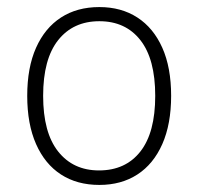

<svg xmlns="http://www.w3.org/2000/svg" viewBox="-20 -515 561 543"><path d="M261 8Q198 8 152.5 -21.5Q107 -51 82 -107.5Q57 -164 57 -244Q57 -324 82 -380Q107 -436 152.5 -465.5Q198 -495 261 -495Q323 -495 368.5 -465.5Q414 -436 439 -380Q464 -324 464 -244Q464 -164 439 -107.5Q414 -51 368.5 -21.5Q323 8 261 8ZM260 -33Q335 -33 377 -86.5Q419 -140 419 -244Q419 -348 377 -401.5Q335 -455 261 -455Q187 -455 144.5 -401.5Q102 -348 102 -244Q102 -140 144.5 -86.5Q187 -33 260 -33Z"/></svg>

Font: Nunito Sans 10pt SemiCondensed ExtraLight
Style: Regular
Weight: 250
Width: 4
Designer: Vernon Adams
Foundry: Vernon Adams
Version: Version 3.101;gftools[0.9.27]